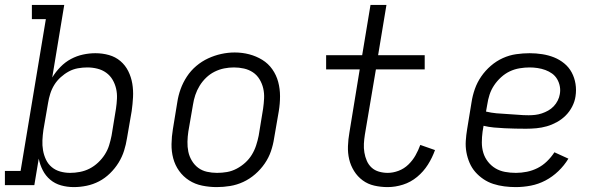

<svg xmlns="http://www.w3.org/2000/svg" viewBox="-33 -755 2453 783"><path d="M268 8Q241 8 216 1Q191 -6 172 -22Q153 -38 141.5 -60.5Q130 -83 125 -108L107 0H-13V-58H51L154 -677H97V-735H229L180 -439Q194 -462 213.5 -482Q233 -502 256.5 -514.5Q280 -527 305.5 -532.5Q331 -538 356 -538Q385 -538 411.5 -530.5Q438 -523 458 -506Q478 -489 490 -465Q502 -441 506.5 -414Q511 -387 509.5 -358.5Q508 -330 504 -302L485 -192Q481 -166 473 -140.5Q465 -115 450.5 -91.5Q436 -68 415.5 -48Q395 -28 371 -15.5Q347 -3 320.5 2.5Q294 8 268 8ZM253 -50Q273 -50 293.5 -54Q314 -58 332.5 -67.5Q351 -77 367 -92Q383 -107 394.5 -125Q406 -143 412 -162.5Q418 -182 422 -202L440 -312Q443 -332 444 -353Q445 -374 440.5 -393.5Q436 -413 426 -430Q416 -447 400 -458.5Q384 -470 364 -475Q344 -480 323 -480Q323 -480 323 -480Q323 -480 323 -480Q304 -480 284.5 -476.5Q265 -473 247.5 -463.5Q230 -454 214.5 -440Q199 -426 188.5 -409Q178 -392 172 -373Q166 -354 163 -335L144 -225Q141 -204 140 -183Q139 -162 142.5 -142Q146 -122 154.5 -104Q163 -86 178 -73.5Q193 -61 212.5 -55.5Q232 -50 253 -50Z M851 8Q821 8 791.5 2Q762 -4 738 -19.5Q714 -35 697.5 -58Q681 -81 673.5 -109Q666 -137 666.5 -167.5Q667 -198 672 -228L690 -338Q694 -365 703.5 -391.5Q713 -418 729 -442.5Q745 -467 767.5 -486Q790 -505 816 -517Q842 -529 869.5 -535Q897 -541 924 -541Q955 -541 983.5 -533.5Q1012 -526 1036.5 -511Q1061 -496 1077.5 -472.5Q1094 -449 1101.5 -421Q1109 -393 1109 -362.5Q1109 -332 1104 -302L1085 -192Q1081 -165 1072 -138.5Q1063 -112 1046.5 -88Q1030 -64 1007.5 -44.5Q985 -25 959 -13Q933 -1 905.5 3.5Q878 8 851 8ZM852 -50Q873 -50 893 -53.5Q913 -57 932 -67Q951 -77 967 -91.5Q983 -106 994 -124Q1005 -142 1011.5 -162Q1018 -182 1022 -202L1040 -312Q1043 -333 1044 -354Q1045 -375 1040.5 -394.5Q1036 -414 1025.5 -431.5Q1015 -449 998.5 -460Q982 -471 962 -475.5Q942 -480 921 -480Q901 -480 881 -476Q861 -472 842 -462.5Q823 -453 807.5 -438Q792 -423 781 -405Q770 -387 763.5 -367.5Q757 -348 754 -328L735 -218Q732 -198 731.5 -177Q731 -156 735 -136.5Q739 -117 749.5 -99.5Q760 -82 775.5 -70.5Q791 -59 811 -54.5Q831 -50 852 -50Z M1548 8Q1520 8 1493.5 2Q1467 -4 1446 -19.5Q1425 -35 1411 -57.5Q1397 -80 1391 -105.5Q1385 -131 1386 -159Q1387 -187 1392 -215L1434 -472H1297V-530H1444L1478 -735H1543L1509 -530H1699V-472H1500L1455 -206Q1452 -187 1451 -169Q1450 -151 1453 -133Q1456 -115 1463 -99Q1470 -83 1482.5 -71.5Q1495 -60 1512.5 -55Q1530 -50 1548 -50Q1570 -50 1592.5 -58.5Q1615 -67 1632.5 -84Q1650 -101 1661.5 -121.5Q1673 -142 1681 -164L1741 -143Q1730 -112 1712 -83.5Q1694 -55 1668 -33.5Q1642 -12 1610.5 -2Q1579 8 1548 8Z M2070 8Q2047 8 2023.5 5Q2000 2 1978.5 -5Q1957 -12 1938.5 -24.5Q1920 -37 1905.5 -53.5Q1891 -70 1882 -91Q1873 -112 1869 -134.5Q1865 -157 1866.5 -180.5Q1868 -204 1872 -228L1890 -338Q1894 -365 1903.5 -392Q1913 -419 1929.5 -443Q1946 -467 1968.5 -486.5Q1991 -506 2017.5 -518Q2044 -530 2072 -534Q2100 -538 2127 -538Q2153 -538 2178.5 -534Q2204 -530 2226.5 -521Q2249 -512 2268 -496.5Q2287 -481 2298.5 -459.5Q2310 -438 2314 -413Q2318 -388 2314 -362Q2311 -341 2300.5 -320.5Q2290 -300 2274 -284Q2258 -268 2238 -257Q2218 -246 2197 -240Q2176 -234 2154.5 -232Q2133 -230 2112 -230Q2090 -230 2068.5 -230.5Q2047 -231 2025 -232Q2003 -233 1981.5 -235Q1960 -237 1939 -242L1935 -218Q1932 -196 1932 -174Q1932 -152 1938 -132Q1944 -112 1957 -95.5Q1970 -79 1987.5 -68.5Q2005 -58 2026.5 -54Q2048 -50 2071 -50Q2093 -50 2115.5 -54.5Q2138 -59 2159 -69.5Q2180 -80 2197.5 -97Q2215 -114 2228 -134L2285 -108Q2268 -80 2244 -57Q2220 -34 2191.5 -19Q2163 -4 2132 2Q2101 8 2070 8ZM2123 -285Q2136 -285 2149.5 -286.5Q2163 -288 2176.5 -292.5Q2190 -297 2202.5 -304Q2215 -311 2225 -321.5Q2235 -332 2241.5 -345Q2248 -358 2250 -371Q2253 -387 2250 -403Q2247 -419 2239 -432.5Q2231 -446 2218.5 -455Q2206 -464 2191 -469.5Q2176 -475 2159.5 -477.5Q2143 -480 2127 -480Q2107 -480 2086 -476.5Q2065 -473 2046 -464Q2027 -455 2010.5 -440Q1994 -425 1982 -407Q1970 -389 1963.5 -369Q1957 -349 1954 -328L1949 -300Q1970 -295 1991.5 -293Q2013 -291 2035 -290Q2057 -289 2079 -287Q2101 -285 2123 -285Z"/></svg>

Font: Iosevka Slab Light Extended
Style: Italic
Weight: 300
Width: 7
Italic angle: -9°
Monospace: yes
Designer: Belleve Invis
Foundry: Belleve Invis
Version: Version 11.1.0; ttfautohint (v1.8.3)